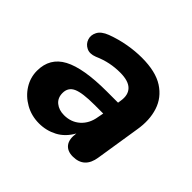

<svg xmlns="http://www.w3.org/2000/svg" viewBox="-125 -657 824 824"><g transform="rotate(45 286.5 -245.0)"><path d="M197 11Q151 11 113 -10.5Q75 -32 53 -67Q31 -102 31 -143Q31 -221 97.5 -256.5Q164 -292 306 -292H374L376 -305Q383 -346 361.5 -368Q340 -390 289 -390Q258 -390 228.5 -384Q199 -378 167 -364Q139 -353 119 -363Q99 -373 92 -393.5Q85 -414 96 -435.5Q107 -457 141 -470Q184 -486 227 -493.5Q270 -501 310 -501Q394 -501 442 -470Q490 -439 507 -386.5Q524 -334 513 -269L481 -66Q470 9 400 9Q367 9 351 -11.5Q335 -32 341 -72Q317 -29 279 -9Q241 11 197 11ZM248 -90Q291 -90 320.5 -116.5Q350 -143 357 -188L362 -214H309Q236 -214 206 -200.5Q176 -187 176 -153Q176 -123 196.5 -106.5Q217 -90 248 -90Z"/></g></svg>

Font: Nunito ExtraBold
Style: Italic
Weight: 800
Italic angle: -9°
Designer: Vernon Adams
Foundry: Vernon Adams
Version: Version 3.601; ttfautohint (v1.8.2.53-6de2)